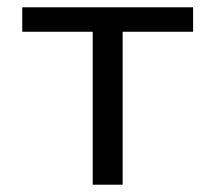

<svg xmlns="http://www.w3.org/2000/svg" viewBox="-20 -506 590 526"><path d="M316 0V-419H509V-486H41V-419H234V0Z"/></svg>

Font: Codetta
Style: Regular
Weight: 400
Italic angle: -11°
Designer: Ulrich Proeller
Foundry: PROSA GmbH
Version: Version 2.00;September 29, 2018;FontCreator 11.5.0.2427 64-b